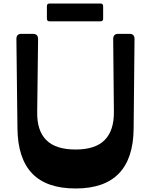

<svg xmlns="http://www.w3.org/2000/svg" viewBox="-20 -1055 856 1089"><path d="M79 -326Q81 -156 162.5 -71Q244 14 409 14Q735 14 738 -326L743 -834Q743 -863 715 -863H650Q622 -863 622 -833L626 -420Q627 -315 574 -261Q521 -207 409 -207Q295 -207 242 -261Q189 -315 191 -420L196 -833Q196 -863 167 -863H101Q73 -863 73 -834ZM246 -1020Q246 -1035 261 -1035H550Q565 -1035 565 -1020V-949Q565 -934 550 -934H261Q246 -934 246 -949Z"/></svg>

Font: OpenDyslexic 3
Style: Regular
Weight: 400
Designer: Abelardo Gonzalez
Version: Version 1.000;PS 001.001;hotconv 1.0.56